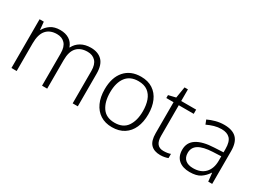

<svg xmlns="http://www.w3.org/2000/svg" viewBox="-36 -1232 2433 1814"><g transform="rotate(30 1180.0 -324.5)"><path d="M644 -542Q723 -542 767.5 -497Q812 -452 812 -355V0H756V-353Q756 -424 723.5 -458.5Q691 -493 636 -493Q560 -493 519 -448.5Q478 -404 478 -311V0H422V-353Q422 -424 389.5 -458.5Q357 -493 302 -493Q226 -493 185.5 -446Q145 -399 145 -302V0H88V-532H134L142 -448H146Q166 -487 206.5 -514.5Q247 -542 310 -542Q368 -542 408 -517Q448 -492 465 -443H468Q491 -490 536.5 -516Q582 -542 644 -542Z M1427 -267Q1427 -183 1399.5 -121Q1372 -59 1318.5 -24.5Q1265 10 1188 10Q1114 10 1061 -24Q1008 -58 979.5 -120.5Q951 -183 951 -267Q951 -396 1015 -469Q1079 -542 1192 -542Q1268 -542 1320.5 -507.5Q1373 -473 1400 -411Q1427 -349 1427 -267ZM1010 -267Q1010 -164 1053.5 -101.5Q1097 -39 1189 -39Q1282 -39 1325 -102Q1368 -165 1368 -267Q1368 -333 1350 -384Q1332 -435 1293 -464Q1254 -493 1191 -493Q1101 -493 1055.5 -433Q1010 -373 1010 -267Z M1722 -39Q1744 -39 1764 -42Q1784 -45 1799 -51V-5Q1784 1 1762 5.5Q1740 10 1715 10Q1648 10 1612 -27Q1576 -64 1576 -148V-486H1497V-518L1576 -537L1596 -659H1633V-532H1796V-486H1633V-151Q1633 -39 1722 -39Z M2100 -541Q2190 -541 2234 -497Q2278 -453 2278 -358V0H2235L2225 -90H2222Q2193 -45 2151.5 -17.5Q2110 10 2036 10Q1959 10 1915 -28.5Q1871 -67 1871 -139Q1871 -219 1936 -260.5Q2001 -302 2125 -307L2222 -312V-349Q2222 -427 2190.5 -460Q2159 -493 2098 -493Q2057 -493 2019 -482Q1981 -471 1943 -453L1925 -499Q1963 -517 2007.5 -529Q2052 -541 2100 -541ZM2132 -265Q2030 -260 1980.5 -229.5Q1931 -199 1931 -139Q1931 -89 1961.5 -63.5Q1992 -38 2046 -38Q2129 -38 2175 -85.5Q2221 -133 2222 -217V-269Z"/></g></svg>

Font: Noto Sans Sinhala Light
Style: Regular
Weight: 300
Designer: Jelle Bosma - Monotype Design Team
Foundry: Monotype Imaging Inc.
Version: Version 2.006; ttfautohint (v1.8.4.7-5d5b)